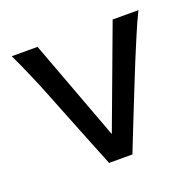

<svg xmlns="http://www.w3.org/2000/svg" viewBox="-78 -455 548 537"><g transform="rotate(-20 196.0 -187.0)"><path d="M161.1 0Q161.1 0 153.3 -19.3Q145.5 -38.6 133.3 -69.1Q121.1 -99.6 107.7 -133.3Q94.2 -167 82.5 -196.5Q70.8 -226.1 64 -243.2Q55.2 -265.6 38.8 -303.7Q22.5 -341.8 7.3 -373.5H84L195.8 -73.2L307.6 -373.5H384.3Q368.7 -341.8 352.8 -303.5Q336.9 -265.1 327.6 -243.2Q321.8 -229 310.3 -200.4Q298.8 -171.9 285.2 -137.7Q271.5 -103.5 259 -72Q246.6 -40.5 238.5 -20.3Q230.5 0 230.5 0Z"/></g></svg>

Font: Harmattan
Style: Regular
Weight: 400
Designer: George W. Nuss III and SIL International
Foundry: SIL International
Version: Version 4.000